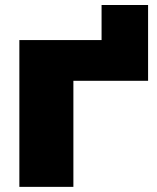

<svg xmlns="http://www.w3.org/2000/svg" viewBox="-20 -728 611 748"><path d="M375.7 -475.5V-708.4H556.9V-413.3H169.5L265.9 -509.7V0H55.4V-571.8H472.1Z"/></svg>

Font: Unbounded Variable
Style: Regular
Weight: 400
Designer: Luke Prowse, Jean-Baptiste Morizot, Fátima Lázaro, Florian Runge
Foundry: NaN
Version: Version 1.600;FEAKit 1.0